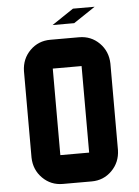

<svg xmlns="http://www.w3.org/2000/svg" viewBox="-58 -896 681 940"><g transform="rotate(-5 283.0 -425.5)"><path d="M354 -141.6V-566.9H212.4V-141.6ZM495.6 -141.6Q494.1 -81.5 453.4 -40.8Q412.6 0 354 0H212.4Q153.8 0 113 -40.8Q72.3 -81.5 70.8 -141.6V-566.9Q72.3 -627.4 113 -668Q153.8 -708.5 212.4 -708.5H354Q412.6 -708.5 453.4 -668Q494.1 -627.4 495.6 -566.9ZM230 -779.3 336.4 -850.6H442.9L336.4 -779.3Z"/></g></svg>

Font: Blazma
Style: Regular
Weight: 400
Designer: GGBotNet
Version: 1.00